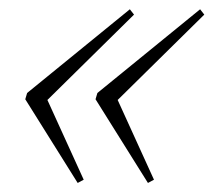

<svg xmlns="http://www.w3.org/2000/svg" viewBox="-20 -430 460 414"><path d="M74 -232.5 160.5 -42.5 147.5 -35.5 34.5 -216 38.5 -229.5 260 -410 269 -398.5 62 -194.5ZM225.5 -232.5 312 -42.5 299 -35.5 186 -216 190 -229.5 411.5 -410 420.5 -398.5 213.5 -194.5Z"/></svg>

Font: Newsreader 24pt ExtraLight
Style: Italic
Weight: 250
Italic angle: -17°
Designer: Hugues Gentile
Foundry: Production Type
Version: Version 1.003